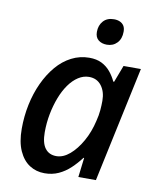

<svg xmlns="http://www.w3.org/2000/svg" viewBox="-84 -808 717 883"><g transform="rotate(10 274.0 -366.5)"><path d="M184 10Q145 10 114 -10Q83 -30 64.5 -71Q46 -112 46 -174Q46 -232 57.5 -287Q69 -342 91 -389.5Q113 -437 143.5 -473Q174 -509 213 -529Q252 -549 296 -549Q330 -549 354 -537Q378 -525 395 -504.5Q412 -484 423 -460H427L457 -539H538L423 0H341L352 -91H349Q328 -63 303.5 -40Q279 -17 249.5 -3.5Q220 10 184 10ZM224 -77Q256 -77 286.5 -103Q317 -129 341.5 -172.5Q366 -216 378 -269Q385 -296 387 -320Q389 -344 389 -364Q389 -407 368 -434.5Q347 -462 310 -462Q284 -462 260 -446.5Q236 -431 216.5 -403.5Q197 -376 183 -339.5Q169 -303 161 -261.5Q153 -220 153 -176Q153 -126 171.5 -101.5Q190 -77 224 -77ZM364 -622Q340 -622 324.5 -634.5Q309 -647 309 -672Q309 -703 327 -723Q345 -743 377 -743Q393 -743 405 -737.5Q417 -732 423.5 -721.5Q430 -711 430 -694Q430 -661 411.5 -641.5Q393 -622 364 -622Z"/></g></svg>

Font: Noto Sans Display Medium
Style: Italic
Weight: 500
Italic angle: -12°
Designer: Monotype Design Team
Foundry: Monotype Imaging Inc.
Version: Version 2.003